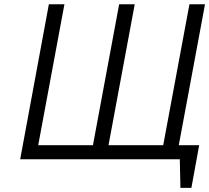

<svg xmlns="http://www.w3.org/2000/svg" viewBox="-20 -759 997 915"><path d="M76.2 0 212.9 -738.8H287.1L162.1 -66.9H422.9L547.9 -738.8H622.1L497.1 -66.9H757.8L882.8 -738.8H957L832 -66.9H929.2L892.1 136.2H839.8L836.9 0Z"/></svg>

Font: Involve
Style: Italic
Weight: 400
Italic angle: -10.5°
Designer: Stefan Peev
Foundry: Context Ltd.
Version: Version 1.001